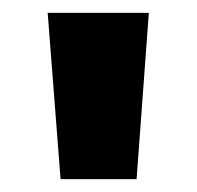

<svg xmlns="http://www.w3.org/2000/svg" viewBox="-20 -734 305 298"><path d="M211 -714H54L74 -456H192Z"/></svg>

Font: Noto Sans Lao Looped UI SmCd ExBd
Style: Regular
Weight: 800
Width: 4
Designer: Mark Frömberg, Ben Mitchell
Foundry: The Fontpad Ltd
Version: Version 1.001